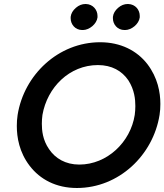

<svg xmlns="http://www.w3.org/2000/svg" viewBox="-20 -924 821 959"><path d="M544 -840C544 -837 544 -835 544 -832C544 -803 566 -774 602 -774C603 -774 604 -774 605 -774C637 -774 674 -804 678 -837C678 -840 678 -842 678 -845C678 -874 657 -903 620 -904C619 -904 618 -904 618 -904C601 -904 585 -898 570 -885C555 -872 546 -857 544 -840ZM333 -840C333 -837 333 -835 333 -832C333 -803 355 -774 391 -774C392 -774 393 -774 394 -774C426 -774 463 -804 467 -837C467 -840 467 -842 467 -845C467 -874 445 -903 409 -904C408 -904 407 -904 407 -904C390 -904 374 -898 359 -885C344 -872 335 -857 333 -840ZM68 -350C65 -331 64 -313 64 -295C64 -238 76 -164 128 -96C180 -28 260 15 364 15C574 15 745 -149 777 -350C780 -369 781 -387 781 -405C781 -462 768 -536 716 -604C664 -671 583 -713 480 -713C272 -713 100 -551 68 -350ZM192 -350C216 -488 327 -599 469 -599C538 -599 589 -570 621 -523C652 -475 656 -427 656 -394C656 -380 655 -365 653 -350C632 -214 515 -102 376 -102C307 -102 256 -133 225 -179C193 -225 189 -273 189 -306C189 -320 190 -335 192 -350Z"/></svg>

Font: Jost Medium
Style: Italic
Weight: 500
Italic angle: -5°
Version: Version 3.710